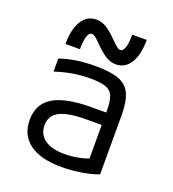

<svg xmlns="http://www.w3.org/2000/svg" viewBox="-138 -858 876 973"><g transform="rotate(20 300.0 -371.5)"><path d="M304 10Q191 10 131 -34Q71 -78 71 -160Q71 -246 138 -286.5Q205 -327 346 -327H457V-260H343Q243 -260 197 -236.5Q151 -213 151 -160Q151 -111 188.5 -84Q226 -57 296 -57Q334 -57 373.5 -65Q413 -73 438 -86L423 -43V-338Q423 -388 412 -415Q401 -442 372.5 -452Q344 -462 290 -462Q258 -462 228 -459Q198 -456 167 -449Q136 -442 101 -431V-501Q140 -515 188 -522.5Q236 -530 293 -530Q373 -530 418.5 -513Q464 -496 482.5 -454.5Q501 -413 501 -340V-22Q465 -8 411 1Q357 10 304 10ZM384 -573Q356 -573 330 -589Q304 -605 267 -642Q248 -662 237.5 -669.5Q227 -677 219 -677Q204 -677 196 -653Q188 -629 188 -583H110Q110 -663 138 -708Q166 -753 216 -753Q244 -753 270 -737.5Q296 -722 333 -684Q352 -665 362.5 -657Q373 -649 381 -649Q396 -649 404 -673Q412 -697 412 -743H490Q490 -663 462 -618Q434 -573 384 -573Z"/></g></svg>

Font: M PLUS Code Latin Expanded
Style: Regular
Weight: 400
Width: 7
Designer: Coji Morishita
Foundry: UNDERFOREST DESIGN
Version: Version 1.002; ttfautohint (v1.8.3)